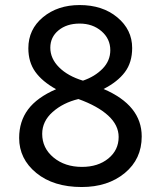

<svg xmlns="http://www.w3.org/2000/svg" viewBox="-20 -732 640 764"><path d="M203.1 -377Q147.9 -407.7 120.4 -446.3Q92.8 -484.9 92.8 -540Q92.8 -615.2 151.1 -663.6Q209.5 -711.9 296.9 -711.9Q388.2 -711.9 447 -662.8Q505.9 -613.8 505.9 -541Q505.9 -483.4 476.8 -444.8Q447.8 -406.2 392.1 -377.9Q543.9 -313 543.9 -189Q543.9 -99.1 476.6 -43.5Q409.2 12.2 305.2 12.2Q192.9 12.2 124.5 -43.7Q56.2 -99.6 56.2 -183.1Q56.2 -249 91.8 -296.6Q127.4 -344.2 203.1 -377ZM452.1 -187Q452.1 -233.9 410.6 -272Q369.1 -310.1 292 -337.9Q231 -323.2 189.5 -286.4Q147.9 -249.5 147.9 -199.2Q147.9 -142.6 193.1 -105.2Q238.3 -67.9 306.2 -67.9Q370.1 -67.9 411.1 -101.3Q452.1 -134.8 452.1 -187ZM180.2 -542Q180.2 -499 215.1 -464.1Q250 -429.2 310.1 -411.1Q357.4 -427.2 388.2 -458.7Q418.9 -490.2 418.9 -532.2Q418.9 -577.6 383.8 -607.9Q348.6 -638.2 296.9 -638.2Q245.6 -638.2 212.9 -611.3Q180.2 -584.5 180.2 -542Z"/></svg>

Font: ABeeZee
Style: Regular
Weight: 400
Designer: Anja Meiners
Foundry: Anja Meiners
Version: Version 1.002